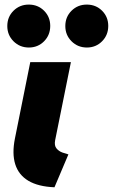

<svg xmlns="http://www.w3.org/2000/svg" viewBox="-20 -793 483 821"><path d="M212.9 7.8Q143.1 4.9 101.3 -20Q59.6 -44.9 45.2 -90.6Q30.8 -136.2 43.9 -201.2L109.4 -527.3H283.2L215.8 -193.4Q211.4 -170.4 221.7 -158.2Q231.9 -146 247.3 -140.6Q262.7 -135.3 272.5 -132.8ZM351.6 -589.8Q312.5 -589.8 285.9 -616.5Q259.3 -643.1 259.3 -681.6Q259.3 -720.7 285.9 -747.1Q312.5 -773.4 351.1 -773.4Q390.1 -773.4 416.5 -747.1Q442.9 -720.7 442.9 -682.1Q442.9 -643.1 416.5 -616.5Q390.1 -589.8 351.6 -589.8ZM103.5 -589.8Q64.5 -589.8 37.8 -616.5Q11.2 -643.1 11.2 -681.6Q11.2 -720.7 37.8 -747.1Q64.5 -773.4 103 -773.4Q142.1 -773.4 168.5 -747.1Q194.8 -720.7 194.8 -682.1Q194.8 -643.1 168.5 -616.5Q142.1 -589.8 103.5 -589.8Z"/></svg>

Font: Reddit Sans Black
Style: Italic
Weight: 900
Italic angle: -11.25°
Designer: Stephen Hutchings
Version: Version 1.013